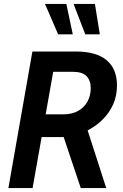

<svg xmlns="http://www.w3.org/2000/svg" viewBox="-20 -964 630 984"><path d="M23 0 146 -700H368.5Q473.5 -700 526.5 -655.5Q579.5 -611 579.5 -526.5Q579.5 -472.5 560.2 -429.8Q541 -387 509.8 -355.2Q478.5 -323.5 442.2 -302.8Q406 -282 371.8 -271.8Q337.5 -261.5 313 -261.5H123L138.5 -378H304.5Q349.5 -378 381 -396Q412.5 -414 428.8 -444.5Q445 -475 445 -512Q445 -551.5 423.5 -573.8Q402 -596 353.5 -596H184.5L263.5 -657L147 0ZM394 0 290 -310 416.5 -335 524.5 0ZM278 -788 210.5 -944H320L353 -788ZM417 -788 357 -944H466.5L491.5 -788Z"/></svg>

Font: Cabin
Style: Bold Italic
Weight: 700
Width: 4
Italic angle: -10°
Designer: Pablo Impallari
Foundry: Pablo Impallari. http://www.impallari.com Igino Marini. http://www.ikern.com
Version: Version 3.001